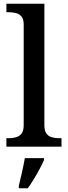

<svg xmlns="http://www.w3.org/2000/svg" viewBox="-20 -780 362 1021"><path d="M14 0V-45H27Q47 -45 65 -50Q83 -55 94.5 -69.5Q106 -84 106 -115V-649Q106 -678 94.5 -692Q83 -706 65 -710.5Q47 -715 27 -715H14V-760H216V-115Q216 -84 227 -69.5Q238 -55 256 -50Q274 -45 295 -45H307V0ZM80 208Q88 176 97 136Q106 96 112 61H214V71Q205 92 190.5 119Q176 146 159.5 173Q143 200 128 221H80Z"/></svg>

Font: Noto Serif Bengali Medium
Style: Regular
Weight: 500
Designer: Juan Bruce, Universal Thirst, Indian Type Foundry and the Monotype Design Team.
Foundry: Monotype Imaging Inc.
Version: Version 2.003; ttfautohint (v1.8.4.7-5d5b)